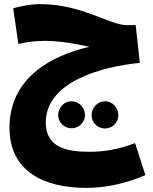

<svg xmlns="http://www.w3.org/2000/svg" viewBox="-20 -640 744 931"><path d="M399 271C481 271 579 255 685 209L635 54C556 84 485 96 415 96C304 96 202 76 202 -46C202 -246 479 -318 658 -335L638 -518H597C508 -518 380 -620 174 -620C129 -620 85 -611 44 -600L69 -427C105 -436 153 -442 198 -442C266 -442 348 -428 413 -413C223 -369 26 -259 26 -21C26 190 191 271 399 271ZM327 -18C363 -18 392 -47 392 -82C392 -119 363 -149 327 -149C291 -149 262 -119 262 -82C262 -47 291 -18 327 -18ZM489 -17C525 -17 554 -46 554 -81C554 -118 525 -149 489 -149C453 -149 424 -118 424 -81C424 -46 453 -17 489 -17Z"/></svg>

Font: Noto Sans Arabic UI SmCn Bk
Style: Regular
Weight: 900
Width: 4
Designer: Monotype Design Team, Nadine Chahine and Nizar Qandah
Foundry: Monotype Imaging Inc.
Version: Version 2.010